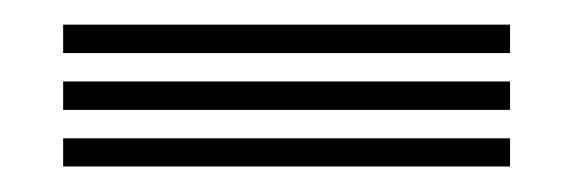

<svg xmlns="http://www.w3.org/2000/svg" viewBox="-20 -438 454 152"><path d="M383.8 -396H30V-418.5H383.8ZM383.8 -351H30V-373.5H383.8ZM383.8 -306.2H30V-328.5H383.8Z"/></svg>

Font: Big Shoulders Inline Display ExtraBold
Style: Regular
Weight: 800
Designer: Patric King
Foundry: XO Type Co
Version: Version 1.000